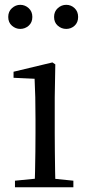

<svg xmlns="http://www.w3.org/2000/svg" viewBox="-20 -792 372 812"><path d="M65.5 -669.7Q46.2 -669.7 30.5 -683.3Q14.8 -696.9 14.8 -720.3Q14.8 -743.4 30.5 -757.5Q46.2 -771.6 65.5 -771.6Q85.8 -771.6 101.3 -757.5Q116.8 -743.4 116.8 -720.3Q116.8 -696.9 101.3 -683.3Q85.8 -669.7 65.5 -669.7ZM260.1 -669.7Q240 -669.7 224.4 -683.3Q208.7 -696.9 208.7 -720.3Q208.7 -743.4 224.4 -757.5Q240 -771.6 260.1 -771.6Q280.5 -771.6 295.4 -757.5Q310.4 -743.4 310.4 -720.3Q310.4 -696.9 295.4 -683.3Q280.5 -669.7 260.1 -669.7ZM43.3 0V-27.8L153.1 -38.6H184.5L290.3 -27.8V0ZM126.3 0Q127.3 -24.4 128.2 -65.3Q129.1 -106.3 129.6 -150.7Q130.1 -195.1 130.1 -228.5V-288.8Q130.1 -339.6 129.2 -380.6Q128.3 -421.6 126.3 -458.9L37.3 -463V-488.6L201.7 -528L213.9 -519.8L211.5 -380.2V-228.5Q211.5 -195.1 212 -150.7Q212.5 -106.3 213.1 -65.3Q213.7 -24.4 214.7 0Z"/></svg>

Font: Noto Serif JP
Style: Regular
Weight: 200
Designer: Ryoko NISHIZUKA 西塚涼子 (kana & ideographs); Frank Grießhammer (Latin, Greek & Cyrillic); Wenlong ZHANG 张文龙 (bopomofo); San
Foundry: Adobe
Version: Version 2.001;hotconv 1.1.0;makeotfexe 2.6.0